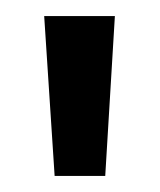

<svg xmlns="http://www.w3.org/2000/svg" viewBox="-20 -816 199 239"><path d="M123 -796 111 -597H48L35 -796Z"/></svg>

Font: Poppins A&M
Style: Regular-A&M
Weight: 400
Designer: Ninad Kale (Devanagari), Jonny Pinhorn (Latin)
Foundry: Indian Type Foundry
Version: 4.004